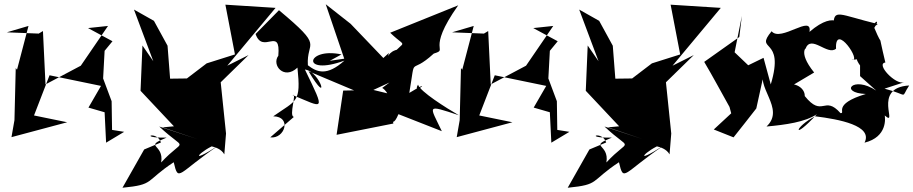

<svg xmlns="http://www.w3.org/2000/svg" viewBox="-20 -620 4296 903"><path d="M564 0 507 -9 505 -144 465 -251 472 -381 509 -426 394 -488 488 -498 360 -311 194 -223 182 -474 162 -462 12 -468 114 -498 60 -292 54 -300 48 -55 34 25 296 -45 140 -77 213 -266 455 -216 396 -114 472 -92 479 51Z M658 83 556 263C709 248 659 234 797 143C820 241 815 194 1011 62C850 166 926 84 1000 58C914 73 1006 54 1035 106L1043 8L1018 -233L1149 -361L1049 -311L1276 -583L1040 -598L1085 -364L952 -322L859 -251L780 -250L768 -405L704 -522L610 -575L701 -332L650 -406L641 -193L798 -26L745 -21L908 34L729 -25C859 98 851 22 738 144C753 54 650 73 764 27C623 31 717 -10 737 50Z M1777 -206C1787 -206 1835 -148 1789 -145C1818 -132 1810 20 1854 -83L2058 -3C2000 -125 1981 -130 2138 -78C2079 -112 1955 -190 1946 -222C1914 -166 2032 -261 1905 -183C1937 -373 1901 -259 2020 -368C2095 -391 1979 -375 2135 -595L1815 -466C1909 -376 1881 -459 1775 -298C1887 -269 1896 -379 1857 -388C1801 -381 1801 -332 1809 -371L1708 -279L1809 -320L1629 -508L1512 -600L1599 -344L1531 -334L1586 -364C1419 -400 1393 -259 1600 -335C1517 -261 1471 -280 1428 -313C1420 -432 1509 -391 1292 -572L1182 -460C1216 -362 1301 -499 1289 -358C1256 -314 1316 -242 1379 -302C1396 -136 1376 -151 1265 -73C1354 -72 1319 35 1251 26L1362 -70C1337 -75 1378 -185 1356 -173C1503 -113 1514 -87 1414 -293C1488 -284 1535 -110 1431 -285L1645 -195L1594 -194L1563 14L1830 -39L1806 -180L1736 -197L1812 -232Z M2658 0 2601 -9 2599 -144 2559 -251 2566 -381 2603 -426 2488 -488 2582 -498 2454 -311 2288 -223 2276 -474 2256 -462 2106 -468 2208 -498 2154 -292 2148 -300 2142 -55 2128 25 2390 -45 2234 -77 2307 -266 2549 -216 2490 -114 2566 -92 2573 51Z M2752 83 2650 263C2803 248 2753 234 2891 143C2914 241 2909 194 3105 62C2944 166 3020 84 3094 58C3008 73 3100 54 3129 106L3137 8L3112 -233L3243 -361L3143 -311L3370 -583L3134 -598L3179 -364L3046 -322L2953 -251L2874 -250L2862 -405L2798 -522L2704 -575L2795 -332L2744 -406L2735 -193L2892 -26L2839 -21L3002 34L2823 -25C2953 98 2945 22 2832 144C2847 54 2744 73 2858 27C2717 31 2811 -10 2831 50Z M3499 -313 3435 -374 3469 -545 3457 -446 3292 -329C3333 -260 3371 -188 3411 -117L3419 -87L3337 -11L3430 26C3466 -19 3501 -64 3537 -110L3578 -297C3525 -213 3677 -111 3585 -25C3675 -33 3767 -46 3822 -83C3702 48 3716 -24 3814 -73C3927 -59 4087 -29 4046 51C4155 24 4143 -66 4141 -77C4209 -18 4078 -208 4256 -218C4213 -154 4260 -172 4140 -203L4232 -233C4192 -219 4097 -320 4144 -326C4102 -501 4141 -372 4092 -489C4145 -577 4013 -429 4108 -507C3923 -552 3901 -582 3900 -500C3952 -481 3919 -584 3787 -470C3802 -556 3652 -420 3609 -473C3525 -372 3674 -451 3605 -223L3571 -348ZM4025 -262 4101 -194C3991 -267 3924 -183 4052 -178C3890 -129 3961 -86 3933 -88C3856 -175 3849 -64 3765 -168C3766 -224 3673 -244 3676 -200L3809 -279C3725 -383 3783 -403 3768 -390C3794 -461 3872 -356 3912 -391C3906 -520 4037 -323 3985 -340C4052 -336 3981 -374 4025 -312Z"/></svg>

Font: Asimov Silicon
Style: Regular
Weight: 400
Designer: Google
Version: Version 2.000980; 2014